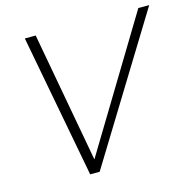

<svg xmlns="http://www.w3.org/2000/svg" viewBox="-104 -815 923 920"><g transform="rotate(-15 357.5 -355.0)"><path d="M98 -710H152L270 -64L661 -710H715L279 0H232Z"/></g></svg>

Font: Raleway Light
Style: Italic
Weight: 300
Italic angle: -12°
Designer: Matt McInerney, Pablo Impallari, Rodrigo Fuenzalida
Foundry: Matt McInerney, Pablo Impallari, Rodrigo Fuenzalida
Version: Version 4.026